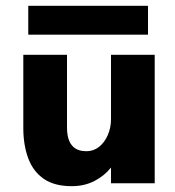

<svg xmlns="http://www.w3.org/2000/svg" viewBox="-20 -629 601 659"><path d="M226 10Q167 10 130.5 -15Q94 -40 77 -85.5Q60 -131 60 -190V-441H210V-190Q210 -165 217 -147Q224 -129 238.5 -119.5Q253 -110 277 -110Q301 -110 320 -125Q339 -140 350 -165.5Q361 -191 361 -220V-441H511V0H361V-54Q339 -26 304.5 -8Q270 10 226 10ZM77 -510V-609H488V-510Z"/></svg>

Font: Teachers
Style: Regular
Weight: 400
Designer: Alfredo Marco Pradil, Chank Diesel
Version: Version 1.001